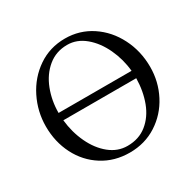

<svg xmlns="http://www.w3.org/2000/svg" viewBox="-152 -835 1017 1008"><g transform="rotate(-30 356.5 -331.5)"><path d="M675.3 -323.7Q675.3 -234.9 635.3 -157.5Q595.2 -80.1 522.9 -33.4Q450.7 13.2 358.9 13.2Q266.6 13.2 194.8 -32.2Q123 -77.6 83.7 -155Q44.4 -232.4 44.4 -325.7Q44.4 -416 84.7 -496.8Q125 -577.6 197.3 -627Q269.5 -676.3 361.3 -676.3Q449.7 -676.3 521.5 -628.7Q593.3 -581.1 634.3 -500.2Q675.3 -419.4 675.3 -323.7ZM137.7 -354.5H580.1Q573.2 -427.7 542.2 -493.9Q511.2 -560.1 462.4 -600.8Q413.6 -641.6 355 -641.6Q287.1 -641.6 237.8 -600.8Q188.5 -560.1 163.1 -494.1Q137.7 -428.2 137.7 -354.5ZM582 -308.6H140.1Q147.9 -232.9 178.7 -167.5Q209.5 -102.1 258.1 -62.7Q306.6 -23.4 365.7 -23.4Q435.1 -23.4 483.4 -62.3Q531.7 -101.1 556.2 -165.8Q580.6 -230.5 582 -308.6Z"/></g></svg>

Font: JuniusX
Style: Regular
Weight: 400
Designer: Peter S. Baker
Foundry: Briery Creek Software
Version: Version 1.004